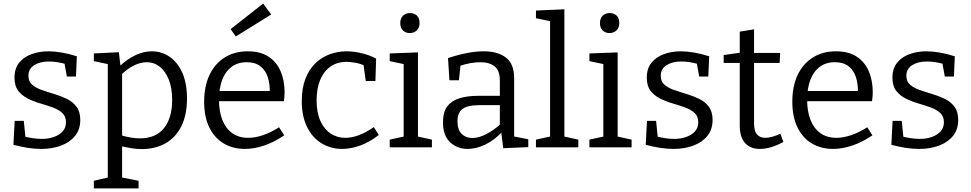

<svg xmlns="http://www.w3.org/2000/svg" viewBox="-20 -824 5429 1074"><path d="M139 -400Q139 -368 160 -350Q181 -332 214 -320.5Q247 -309 284 -298Q321 -287 354 -271Q387 -255 408 -227Q429 -199 429 -153Q429 -100 400 -64Q371 -28 321.5 -9.5Q272 9 211 9Q174 9 135 3Q96 -3 55 -14L62 -148H113L123 -50L114 -61Q137 -55 164 -51Q191 -47 214 -47Q250 -47 280.5 -57.5Q311 -68 330 -88.5Q349 -109 349 -140Q349 -173 328.5 -192Q308 -211 275 -223Q242 -235 205.5 -245.5Q169 -256 136 -272.5Q103 -289 82 -316Q61 -343 61 -390Q61 -441 87.5 -473.5Q114 -506 157.5 -521.5Q201 -537 251 -537Q285 -537 326 -530Q367 -523 410 -509L405 -396H354L339 -479L351 -465Q299 -480 253 -480Q204 -480 171.5 -459.5Q139 -439 139 -400Z M505 230V187L596 166L583 181V-476L595 -463L505 -482V-525L645 -532L655 -445L646 -451Q692 -494 738 -515.5Q784 -537 829 -537Q885 -537 929.5 -506Q974 -475 1000 -416.5Q1026 -358 1026 -273Q1026 -181 994.5 -118Q963 -55 906 -22.5Q849 10 772 10Q744 10 714 5Q684 0 651 -8L663 -19V181L652 167L755 187V230ZM763 -50Q851 -50 897 -107Q943 -164 943 -265Q943 -331 924.5 -378Q906 -425 874 -450.5Q842 -476 801 -476Q766 -476 728.5 -457.5Q691 -439 653 -401L663 -426V-51L652 -69Q713 -50 763 -50Z M1350 9Q1283 9 1231.5 -21.5Q1180 -52 1151 -111Q1122 -170 1122 -255Q1122 -342 1152 -405Q1182 -468 1237 -502.5Q1292 -537 1366 -537Q1436 -537 1481.5 -507.5Q1527 -478 1549.5 -426Q1572 -374 1572 -307Q1572 -296 1571 -285Q1570 -274 1568 -258H1183V-315H1498L1489 -309Q1490 -354 1478 -392Q1466 -430 1437 -453Q1408 -476 1360 -476Q1309 -476 1274 -449Q1239 -422 1222 -375Q1205 -328 1205 -266Q1205 -200 1224 -152.5Q1243 -105 1279.5 -79Q1316 -53 1369 -53Q1406 -53 1450 -67.5Q1494 -82 1541 -112L1570 -67Q1514 -29 1458 -10Q1402 9 1350 9ZM1299 -620 1270 -661 1452 -804 1497 -743Z M1894 9Q1830 9 1778.5 -22.5Q1727 -54 1697.5 -114Q1668 -174 1668 -258Q1668 -331 1688.5 -383.5Q1709 -436 1744 -470Q1779 -504 1824.5 -520.5Q1870 -537 1919 -537Q1959 -537 2004.5 -526Q2050 -515 2084 -496L2080 -371H2026L2013 -465L2021 -456Q1996 -468 1968 -473Q1940 -478 1918 -478Q1866 -478 1828.5 -451.5Q1791 -425 1771 -377Q1751 -329 1751 -263Q1751 -195 1772 -148Q1793 -101 1829.5 -77Q1866 -53 1912 -53Q1948 -53 1988 -68Q2028 -83 2071 -113L2099 -69Q2047 -29 1995 -10Q1943 9 1894 9Z M2318 -51 2309 -62 2396 -43V0H2160V-43L2247 -62L2238 -51V-473L2246 -464L2160 -482V-525L2318 -531ZM2272 -639Q2249 -639 2234 -654Q2219 -669 2219 -695Q2219 -722 2234.5 -736.5Q2250 -751 2273 -751Q2297 -751 2312 -737Q2327 -723 2327 -695Q2327 -668 2311 -653.5Q2295 -639 2272 -639Z M2856 -45 2843 -63 2935 -45V-1L2795 5L2783 -91L2790 -88Q2746 -40 2695 -15.5Q2644 9 2596 9Q2538 9 2498 -28Q2458 -65 2458 -140Q2458 -199 2483 -230.5Q2508 -262 2552 -275Q2596 -288 2654 -288H2785L2776 -278V-374Q2776 -429 2747 -452.5Q2718 -476 2667 -476Q2640 -476 2609.5 -470.5Q2579 -465 2545 -453L2557 -466L2547 -375H2494L2486 -499Q2543 -518 2593 -527.5Q2643 -537 2685 -537Q2765 -537 2810.5 -501.5Q2856 -466 2856 -388ZM2539 -147Q2539 -98 2562.5 -75Q2586 -52 2622 -52Q2657 -52 2699.5 -73.5Q2742 -95 2782 -132L2776 -111V-245L2785 -236H2666Q2595 -236 2567 -214.5Q2539 -193 2539 -147Z M3137 -51 3128 -62 3215 -43V0H2978V-43L3065 -62L3057 -51V-713L3065 -704L2978 -722V-765L3137 -772Z M3435 -51 3426 -62 3513 -43V0H3277V-43L3364 -62L3355 -51V-473L3363 -464L3277 -482V-525L3435 -531ZM3389 -639Q3366 -639 3351 -654Q3336 -669 3336 -695Q3336 -722 3351.5 -736.5Q3367 -751 3390 -751Q3414 -751 3429 -737Q3444 -723 3444 -695Q3444 -668 3428 -653.5Q3412 -639 3389 -639Z M3676 -400Q3676 -368 3697 -350Q3718 -332 3751 -320.5Q3784 -309 3821 -298Q3858 -287 3891 -271Q3924 -255 3945 -227Q3966 -199 3966 -153Q3966 -100 3937 -64Q3908 -28 3858.5 -9.5Q3809 9 3748 9Q3711 9 3672 3Q3633 -3 3592 -14L3599 -148H3650L3660 -50L3651 -61Q3674 -55 3701 -51Q3728 -47 3751 -47Q3787 -47 3817.5 -57.5Q3848 -68 3867 -88.5Q3886 -109 3886 -140Q3886 -173 3865.5 -192Q3845 -211 3812 -223Q3779 -235 3742.5 -245.5Q3706 -256 3673 -272.5Q3640 -289 3619 -316Q3598 -343 3598 -390Q3598 -441 3624.5 -473.5Q3651 -506 3694.5 -521.5Q3738 -537 3788 -537Q3822 -537 3863 -530Q3904 -523 3947 -509L3942 -396H3891L3876 -479L3888 -465Q3836 -480 3790 -480Q3741 -480 3708.5 -459.5Q3676 -439 3676 -400Z M4230 9Q4178 9 4148 -23.5Q4118 -56 4118 -122V-485L4131 -472H4028V-516L4132 -531L4118 -515V-647L4198 -660V-515L4187 -528H4344L4341 -472H4187L4198 -485V-133Q4198 -91 4214.5 -72Q4231 -53 4261 -53Q4279 -53 4300 -59Q4321 -65 4345 -76L4362 -30Q4291 9 4230 9Z M4640 9Q4573 9 4521.5 -21.5Q4470 -52 4441 -111Q4412 -170 4412 -255Q4412 -342 4442 -405Q4472 -468 4527 -502.5Q4582 -537 4656 -537Q4726 -537 4771.5 -507.5Q4817 -478 4839.5 -426Q4862 -374 4862 -307Q4862 -296 4861 -285Q4860 -274 4858 -258H4473V-315H4788L4779 -309Q4780 -354 4768 -392Q4756 -430 4727 -453Q4698 -476 4650 -476Q4599 -476 4564 -449Q4529 -422 4512 -375Q4495 -328 4495 -266Q4495 -200 4514 -152.5Q4533 -105 4569.5 -79Q4606 -53 4659 -53Q4696 -53 4740 -67.5Q4784 -82 4831 -112L4860 -67Q4804 -29 4748 -10Q4692 9 4640 9Z M5050 -400Q5050 -368 5071 -350Q5092 -332 5125 -320.5Q5158 -309 5195 -298Q5232 -287 5265 -271Q5298 -255 5319 -227Q5340 -199 5340 -153Q5340 -100 5311 -64Q5282 -28 5232.5 -9.5Q5183 9 5122 9Q5085 9 5046 3Q5007 -3 4966 -14L4973 -148H5024L5034 -50L5025 -61Q5048 -55 5075 -51Q5102 -47 5125 -47Q5161 -47 5191.5 -57.5Q5222 -68 5241 -88.5Q5260 -109 5260 -140Q5260 -173 5239.5 -192Q5219 -211 5186 -223Q5153 -235 5116.5 -245.5Q5080 -256 5047 -272.5Q5014 -289 4993 -316Q4972 -343 4972 -390Q4972 -441 4998.5 -473.5Q5025 -506 5068.5 -521.5Q5112 -537 5162 -537Q5196 -537 5237 -530Q5278 -523 5321 -509L5316 -396H5265L5250 -479L5262 -465Q5210 -480 5164 -480Q5115 -480 5082.5 -459.5Q5050 -439 5050 -400Z"/></svg>

Font: Pack4
Style: Regular
Weight: 400
Version: Version 2.002